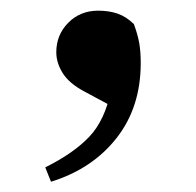

<svg xmlns="http://www.w3.org/2000/svg" viewBox="-20 -163 375 367"><path d="M77.5 184.4 66.5 156.9Q120.9 129.9 150.9 98.1Q180.9 66.3 192.3 9.1L204.8 46L140.9 11.7Q112.2 -3.6 99.9 -23.2Q87.6 -42.8 87.6 -63.2Q87.6 -96.3 110.4 -119.4Q133.1 -142.6 167.8 -142.6Q188.1 -142.6 204.4 -137.1Q220.8 -131.6 235.9 -117Q243.1 -97.4 246.1 -81Q249 -64.7 249 -42.5Q249 42 202.8 100.9Q156.5 159.8 77.5 184.4Z"/></svg>

Font: Noto Serif SC ExtraLight
Style: Regular
Weight: 200
Designer: Ryoko NISHIZUKA 西塚涼子 (kana & ideographs); Frank Grießhammer (Latin, Greek & Cyrillic); Wenlong ZHANG 张文龙 (bopomofo); San
Foundry: Adobe
Version: Version 2.002-H1;hotconv 1.1.0;makeotfexe 2.6.0